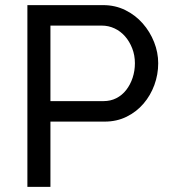

<svg xmlns="http://www.w3.org/2000/svg" viewBox="-20 -730 665 750"><path d="M87 0V-710H383Q430 -710 469.5 -690.5Q509 -671 537.5 -638.5Q566 -606 582 -565.5Q598 -525 598 -483Q598 -439 583 -398Q568 -357 540.5 -325Q513 -293 474.5 -274Q436 -255 389 -255H177V0ZM177 -335H384Q412 -335 434.5 -346.5Q457 -358 473 -378.5Q489 -399 498 -426Q507 -453 507 -483Q507 -514 496.5 -541Q486 -568 468.5 -588Q451 -608 427.5 -619Q404 -630 378 -630H177Z"/></svg>

Font: IngvarSans
Style: Regular
Weight: 500
Version: Version 3.000